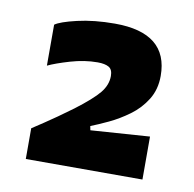

<svg xmlns="http://www.w3.org/2000/svg" viewBox="-51 -855 468 462"><g transform="rotate(10 182.5 -624.0)"><path d="M40 -445V-520Q40 -520 68 -538.5Q96 -557 134 -585Q175 -616 191 -635.5Q207 -655 207 -677Q207 -693 197.5 -698.5Q188 -704 170 -704Q138 -704 104 -694Q70 -684 51 -675V-775Q63 -784 103.5 -793.5Q144 -803 195 -803Q325 -803 325 -698Q325 -665 309.5 -640Q294 -615 270 -597.5Q246 -580 221.5 -568.5Q197 -557 179 -550L181 -540L325 -550V-445Z"/></g></svg>

Font: Rowdies
Style: Bold
Weight: 700
Designer: Jaikishan Patel
Version: Version 1.000; ttfautohint (v1.8.3)